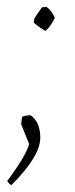

<svg xmlns="http://www.w3.org/2000/svg" viewBox="-20 -414 216 553"><path d="M111 -325Q95 -333 77 -349L79 -361Q88 -375 101 -393L114 -394Q127 -386 138 -363Q126 -337 111 -325ZM13 119Q11 119 6 114Q1 109 1 107Q54 36 64 1L41 -56Q41 -57 42 -66Q43 -75 44 -78Q56 -82 68 -82Q96 -63 96 -17Q96 36 13 119Z"/></svg>

Font: Albura ExtraLight
Style: Italic
Weight: 156
Italic angle: -7°
Designer: Mercedes Jáuregui
Foundry: Omnibus-Type Team
Version: Version 1.000